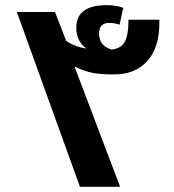

<svg xmlns="http://www.w3.org/2000/svg" viewBox="-20 -720 669 740"><path d="M44.9 -673.8H191.9L234.9 -563Q262.7 -541.5 314 -532.2Q294.4 -544.9 284.2 -566.2Q273.9 -587.4 273.9 -612.8Q273.9 -700.2 391.1 -700.2Q426.8 -700.2 455.1 -689.9L440.9 -625Q420.4 -631.8 398.9 -631.8Q382.3 -631.8 372.1 -621.8Q361.8 -611.8 361.8 -591.8Q361.8 -542.5 411.1 -528.8Q438 -533.2 450.7 -545.4Q463.4 -557.6 469.2 -581.3Q475.1 -605 475.1 -644H594.2V-631.8Q594.2 -536.1 547.6 -484.6Q501 -433.1 418.9 -433.1Q370.6 -433.1 339.1 -438.7Q307.6 -444.3 267.1 -463.9L442.9 0H288.1Z"/></svg>

Font: Droid Arabic Kufi
Style: Bold
Weight: 700
Designer: Pascal Zoghbi
Foundry: Irfont.ir
Version: Version 1.00 February 28, 2013, initial release